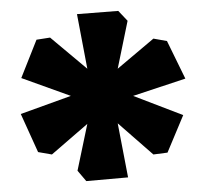

<svg xmlns="http://www.w3.org/2000/svg" viewBox="-20 -709 367 352"><path d="M138.2 -377 122.1 -396 140.1 -481.9 75.2 -425.8 49.8 -430.2 18.1 -500 109.9 -533.2 19 -565.9 46.9 -636.2 71.8 -640.1 140.1 -583 121.1 -683.1 196.8 -689 213.9 -670.9 195.8 -583 261.2 -638.2 286.1 -633.8 319.8 -564.9 224.1 -533.2 315.9 -498 287.1 -429.2 261.2 -425.8 195.8 -482.9 214.8 -383.8Z"/></svg>

Font: Grenze
Style: Bold
Weight: 700
Designer: Renata Polastri
Foundry: Omnibus-Type
Version: Version 1.002;PS 001.002;hotconv 1.0.88;makeotf.lib2.5.64775